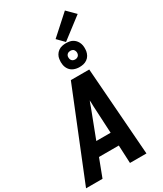

<svg xmlns="http://www.w3.org/2000/svg" viewBox="-294 -1294 1179 1393"><g transform="rotate(-30 295.5 -597.0)"><path d="M-9 0 288 -735H442L497 0H359L352 -150H186L129 0ZM347 -260 335 -490Q335 -502 334.5 -514.5Q334 -527 333 -539Q328 -527 323.5 -514.5Q319 -502 315 -490L227 -260ZM391 -785Q366 -785 344.5 -793.5Q323 -802 309.5 -820Q296 -838 292 -861.5Q288 -885 292 -909Q294 -926 303 -941.5Q312 -957 326.5 -967.5Q341 -978 357.5 -981.5Q374 -985 390 -985Q406 -985 421.5 -982Q437 -979 450 -970.5Q463 -962 472 -950Q481 -938 486 -923.5Q491 -909 491.5 -893Q492 -877 490 -861Q487 -844 478.5 -828.5Q470 -813 455 -802.5Q440 -792 423.5 -788.5Q407 -785 391 -785ZM391 -849Q397 -849 402.5 -850.5Q408 -852 413 -855.5Q418 -859 421.5 -864.5Q425 -870 426 -876Q428 -885 426 -893.5Q424 -902 419.5 -908.5Q415 -915 407.5 -918Q400 -921 391 -921Q385 -921 379 -919.5Q373 -918 368 -914.5Q363 -911 359.5 -905.5Q356 -900 355 -894Q354 -885 355.5 -876.5Q357 -868 362 -861.5Q367 -855 374.5 -852Q382 -849 391 -849ZM396 -992 341 -1048 503 -1194 571 -1126Z"/></g></svg>

Font: Iosevka Aile Extrabold Oblique
Style: Regular
Weight: 800
Italic angle: -9°
Designer: Belleve Invis
Foundry: Belleve Invis
Version: Version 31.1.0; ttfautohint (v1.8.4)